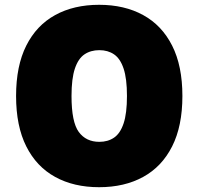

<svg xmlns="http://www.w3.org/2000/svg" viewBox="-20 -770 827 800"><path d="M393 10Q287.5 10 209.8 -32.8Q132 -75.5 89.5 -160Q47 -244.5 47 -370Q47 -495.5 89.5 -580Q132 -664.5 209.8 -707.2Q287.5 -750 393 -750Q498.5 -750 576.5 -707.2Q654.5 -664.5 697.2 -580Q740 -495.5 740 -370Q740 -244.5 697.2 -160Q654.5 -75.5 576.5 -32.8Q498.5 10 393 10ZM394 -179Q429.5 -179 455.2 -196.5Q481 -214 495 -255.8Q509 -297.5 509 -370Q509 -442.5 495 -484.2Q481 -526 455.2 -543.5Q429.5 -561 394 -561Q358 -561 332 -543.5Q306 -526 292 -484.2Q278 -442.5 278 -370Q278 -261.5 308.2 -220.2Q338.5 -179 394 -179Z"/></svg>

Font: Encode Sans Expanded Expanded Black
Style: Regular
Weight: 900
Width: 7
Designer: Multiple Designers
Foundry: Impallari Type
Version: Version 3.000; ttfautohint (v1.8.3) -l 8 -r 50 -G 200 -x 14 